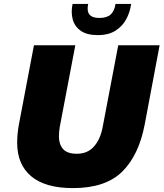

<svg xmlns="http://www.w3.org/2000/svg" viewBox="-20 -952 838 984"><path d="M68 -220Q68 -269 78 -320L154 -720H366L286 -300Q284 -287 283 -275.5Q282 -264 282 -252Q282 -213 303 -188.5Q324 -164 374 -164Q428 -164 461 -200.5Q494 -237 506 -300L586 -720H798L722 -316Q692 -157 606.5 -72.5Q521 12 354 12Q212 12 140 -48.5Q68 -109 68 -220ZM481 -772Q425 -772 393.5 -794.5Q362 -817 352.5 -853.5Q343 -890 352 -932H432Q416 -860 489 -860Q528 -860 547.5 -878Q567 -896 572 -932H652Q647 -892 628 -855.5Q609 -819 573 -795.5Q537 -772 481 -772Z"/></svg>

Font: Kufam Black
Style: Italic
Weight: 900
Italic angle: -11°
Designer: Artur Schmal
Foundry: Original Type
Version: Version 1.301; ttfautohint (v1.8.3)